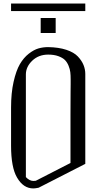

<svg xmlns="http://www.w3.org/2000/svg" viewBox="-20 -1056 602 1076"><path d="M208 -955.1H292V-871.1H208ZM250 -792Q308.6 -791 351.6 -776.9Q394.5 -762.7 416.5 -739.3Q438.5 -715.8 448.2 -691.4Q458 -667 458 -641.6V-137.7L196.3 -3.9Q176.8 0 167 0Q110.4 0 75.2 -61.5Q42 -118.2 42 -240.2V-453.1Q42 -535.2 56.2 -597.7Q70.3 -660.2 91.3 -696.3Q112.3 -732.4 141.1 -754.9Q169.9 -777.3 195.8 -784.7Q221.7 -792 250 -792ZM250 -750Q196.3 -750 160.6 -715.8Q125 -681.6 125 -638.7V-63.5Q145.5 -42 167 -42Q176.8 -42 180.7 -43L375 -142.6Q375 -303.7 375 -406.2Q375 -508.8 375.5 -537.6Q376 -566.4 376 -584Q376 -601.6 376 -612.3Q376 -634.8 374 -651.4Q372.1 -668 364.3 -687.5Q356.4 -707 343.8 -719.7Q331.1 -732.4 307.1 -741.2Q283.2 -750 250 -750ZM42 -1036.1H458V-994.1H42Z"/></svg>

Font: wanta
Style: Medium
Weight: 500
Version: Version 0.91